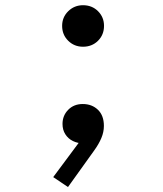

<svg xmlns="http://www.w3.org/2000/svg" viewBox="-20 -560 640 754"><path d="M306 -376.5Q271.5 -376.5 247.8 -400Q224 -423.5 224 -458.5Q224 -492.5 248 -516Q272 -539.5 306 -539.5Q341.5 -539.5 365 -516Q388.5 -492.5 388.5 -458.5Q388.5 -423.5 365 -400Q341.5 -376.5 306 -376.5ZM247 174.5 189 135.5 308 -24.5 307.5 3Q285 3 266.2 -6.2Q247.5 -15.5 236.5 -32.8Q225.5 -50 225.5 -73.5Q225.5 -106 247.8 -128.8Q270 -151.5 305 -151.5Q341 -151.5 364.5 -129Q388 -106.5 388 -65.5Q388 -41.5 378 -17.8Q368 6 349.5 31.5Z"/></svg>

Font: Google Sans Code
Style: Regular
Weight: 400
Monospace: yes
Designer: Google Sans Code Authors
Foundry: Google LLC
Version: Version 6.000